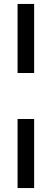

<svg xmlns="http://www.w3.org/2000/svg" viewBox="-20 -720 255 973"><path d="M153 233V-117H69V233ZM153 -350V-700H69V-350Z"/></svg>

Font: Josefin Slab Thin
Style: Bold
Weight: 700
Version: Version 2.000